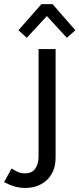

<svg xmlns="http://www.w3.org/2000/svg" viewBox="-108 -714 391 946"><path d="M96.2 -693.8H150.9L263.2 -564.9L221.2 -527.8L123 -634.8L23.9 -527.8L-17.1 -564.9ZM166 61Q166 101.6 152.8 130.4Q139.6 159.2 119.1 176.8Q98.6 194.3 71.3 203.6Q46.4 211.9 17.1 211.9Q-12.2 211.9 -37.1 204.6Q-61.5 197.3 -87.9 183.1L-50.8 116.2Q-43 121.6 -23.4 131.8Q-7.8 140.1 15.1 140.1Q49.8 140.1 65.9 116.7Q82 93.3 82 56.2V-472.2H166Z"/></svg>

Font: Post Grotesk Regular
Style: Regular
Weight: 500
Version: 0.900; ttfautohint (v0.96) -l 8 -r 50 -G 200 -x 14 -w "gGD" 